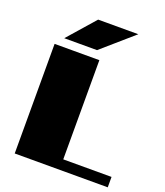

<svg xmlns="http://www.w3.org/2000/svg" viewBox="-149 -924 882 1024"><g transform="rotate(20 292.0 -411.5)"><path d="M458 -823 280 -668H94L230 -823ZM310 -59H584V0H56V-622H310Z"/></g></svg>

Font: Sarpanch Black
Style: Regular
Weight: 900
Designer: Manushi Parikh (Devanagari and Latin), Jyotish Sonowal (Devanagari)
Foundry: Indian Type Foundry
Version: Version 2.004;PS 1.0;hotconv 1.0.78;makeotf.lib2.5.61930; tt